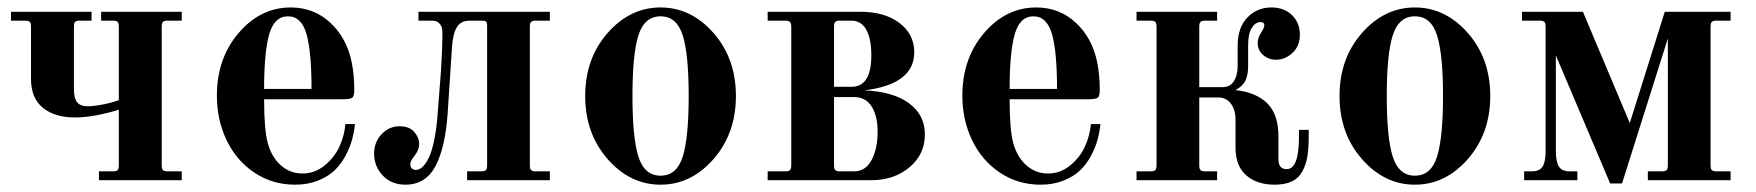

<svg xmlns="http://www.w3.org/2000/svg" viewBox="-20 -488 4755 520"><path d="M9.8 -432.1V-456.1H228V-432.1H195.8Q186.5 -432.1 183.3 -428.7Q180.2 -425.3 180.2 -416V-247.1Q180.2 -221.7 189 -210.9Q197.8 -200.2 217.8 -200.2Q234.4 -200.2 259.8 -205.3Q285.2 -210.4 301.8 -216.8V-416Q301.8 -425.3 298.6 -428.7Q295.4 -432.1 286.1 -432.1H253.9V-456.1H472.2V-432.1H434.1Q424.8 -432.1 421.4 -428.7Q418 -425.3 418 -416V-40Q418 -30.8 421.4 -27.3Q424.8 -23.9 434.1 -23.9H472.2V0H248V-23.9H286.1Q295.4 -23.9 298.6 -27.3Q301.8 -30.8 301.8 -40V-190.9Q233.4 -169.9 183.1 -169.9Q128.4 -169.9 96.2 -196Q64 -222.2 64 -273.9V-416Q64 -425.3 60.5 -428.7Q57.1 -432.1 47.9 -432.1Z M767.6 -467.8Q830.1 -467.8 874.8 -426.3Q919.4 -384.8 932.6 -318.8Q939.5 -285.2 939.5 -244.1Q939.5 -228.5 934.6 -223.9Q929.7 -219.2 908.7 -219.2H695.3Q695.3 -134.8 705.6 -99.1Q716.3 -61.5 741.2 -39.8Q766.1 -18.1 799.3 -18.1Q832.5 -18.1 859.1 -39.8Q885.7 -61.5 899.2 -90.8Q912.6 -120.1 915.5 -151.9H941.4Q939 -129.9 933.3 -109.1Q927.7 -88.4 915.5 -65.7Q903.3 -43 886 -26.4Q868.7 -9.8 841.1 1.2Q813.5 12.2 779.3 12.2Q717.8 12.2 668.9 -20.5Q620.1 -53.2 593.8 -108.2Q567.4 -163.1 567.4 -229Q567.4 -330.1 626.5 -398.9Q685.5 -467.8 767.6 -467.8ZM823.7 -247.1Q823.7 -347.7 810.1 -395.8Q796.4 -443.8 759.8 -443.8Q723.1 -443.8 709.2 -395.5Q695.3 -347.2 695.3 -247.1Z M993.2 -71.8Q993.2 -103 1013.4 -124.5Q1033.7 -146 1062 -146Q1088.9 -146 1102.1 -130.6Q1115.2 -115.2 1115.2 -98.1Q1115.2 -82 1103.3 -67.1Q1091.3 -52.2 1091.3 -43Q1091.3 -35.2 1095.9 -31.5Q1100.6 -27.8 1106.4 -27.8Q1115.2 -27.8 1124 -35.6Q1132.8 -43.5 1141.4 -60.8Q1149.9 -78.1 1156.5 -111.1Q1163.1 -144 1166 -189L1174.3 -295.9Q1178.2 -360.8 1178.2 -393.1Q1178.2 -403.8 1177 -411.1Q1175.8 -418.5 1169.2 -425.3Q1162.6 -432.1 1150.4 -432.1H1113.3V-456.1H1469.2V-432.1H1431.2Q1421.9 -432.1 1418.5 -428.7Q1415 -425.3 1415 -416V-40Q1415 -30.8 1418.5 -27.3Q1421.9 -23.9 1431.2 -23.9H1469.2V0H1245.1V-23.9H1283.2Q1292.5 -23.9 1295.9 -27.3Q1299.3 -30.8 1299.3 -40V-416Q1299.3 -427.2 1296.4 -429.7Q1293.5 -432.1 1283.2 -432.1H1252.4Q1228 -432.1 1217.3 -414.3Q1206.5 -396.5 1204.1 -359.9L1192.4 -181.2Q1186 -88.4 1159.4 -38.1Q1132.8 12.2 1078.1 12.2Q1040 12.2 1016.6 -12.7Q993.2 -37.6 993.2 -71.8Z M1828.9 -392.8Q1812.5 -443.8 1769 -443.8Q1725.6 -443.8 1709.2 -392.8Q1692.9 -341.8 1692.9 -228Q1692.9 -114.3 1709.2 -63.2Q1725.6 -12.2 1769 -12.2Q1812.5 -12.2 1828.9 -63.2Q1845.2 -114.3 1845.2 -228Q1845.2 -341.8 1828.9 -392.8ZM1625.7 -398.7Q1686.5 -467.8 1769 -467.8Q1851.6 -467.8 1912.4 -398.7Q1973.1 -329.6 1973.1 -228Q1973.1 -126.5 1912.4 -57.1Q1851.6 12.2 1769 12.2Q1686.5 12.2 1625.7 -57.1Q1564.9 -126.5 1564.9 -228Q1564.9 -329.6 1625.7 -398.7Z M2238.8 -40Q2238.8 -30.8 2242.2 -27.3Q2245.6 -23.9 2254.9 -23.9H2293Q2324.2 -23.9 2340.6 -54.7Q2356.9 -85.4 2356.9 -130.9Q2356.9 -173.8 2340.8 -199.5Q2324.7 -225.1 2293 -225.1H2238.8ZM2238.8 -252.9H2286.1Q2339.8 -252.9 2339.8 -337.9Q2339.8 -383.8 2325.9 -408Q2312 -432.1 2286.1 -432.1H2254.9Q2245.6 -432.1 2242.2 -428.7Q2238.8 -425.3 2238.8 -416ZM2059.1 0V-23.9H2106.9Q2116.2 -23.9 2119.6 -27.3Q2123 -30.8 2123 -40V-416Q2123 -424.8 2119.4 -428.5Q2115.7 -432.1 2106.9 -432.1H2059.1V-456.1H2310.1Q2376 -456.1 2416 -425.8Q2456.1 -395.5 2456.1 -346.2Q2456.1 -259.8 2320.8 -243.2Q2398.4 -240.2 2441.7 -208.5Q2484.9 -176.8 2484.9 -124Q2484.9 -69.8 2443.1 -34.9Q2401.4 0 2339.8 0Z M2786.6 -467.8Q2849.1 -467.8 2893.8 -426.3Q2938.5 -384.8 2951.7 -318.8Q2958.5 -285.2 2958.5 -244.1Q2958.5 -228.5 2953.6 -223.9Q2948.7 -219.2 2927.7 -219.2H2714.4Q2714.4 -134.8 2724.6 -99.1Q2735.4 -61.5 2760.3 -39.8Q2785.2 -18.1 2818.4 -18.1Q2851.6 -18.1 2878.2 -39.8Q2904.8 -61.5 2918.2 -90.8Q2931.6 -120.1 2934.6 -151.9H2960.4Q2958 -129.9 2952.4 -109.1Q2946.8 -88.4 2934.6 -65.7Q2922.4 -43 2905 -26.4Q2887.7 -9.8 2860.1 1.2Q2832.5 12.2 2798.3 12.2Q2736.8 12.2 2688 -20.5Q2639.2 -53.2 2612.8 -108.2Q2586.4 -163.1 2586.4 -229Q2586.4 -330.1 2645.5 -398.9Q2704.6 -467.8 2786.6 -467.8ZM2842.8 -247.1Q2842.8 -347.7 2829.1 -395.8Q2815.4 -443.8 2778.8 -443.8Q2742.2 -443.8 2728.3 -395.5Q2714.4 -347.2 2714.4 -247.1Z M3524.4 -136.2V-116.2Q3524.4 -84.5 3520.5 -62.5Q3516.6 -40.5 3506.6 -22.7Q3496.6 -4.9 3478 3.7Q3459.5 12.2 3432.1 12.2Q3384.3 12.2 3355.2 -13.2Q3326.2 -38.6 3326.2 -87.9V-163.1Q3326.2 -191.4 3313.2 -207.8Q3300.3 -224.1 3280.3 -224.1H3228V-40Q3228 -30.8 3231.4 -27.3Q3234.9 -23.9 3244.1 -23.9H3276.4V0H3058.1V-23.9H3096.2Q3105.5 -23.9 3108.9 -27.3Q3112.3 -30.8 3112.3 -40V-416Q3112.3 -425.3 3108.9 -428.7Q3105.5 -432.1 3096.2 -432.1H3058.1V-456.1H3276.4V-432.1H3244.1Q3234.9 -432.1 3231.4 -428.7Q3228 -425.3 3228 -416V-252H3291Q3311.5 -252 3321.8 -268.1Q3332 -284.2 3332 -310.1V-363.8Q3332 -413.6 3358.4 -440.7Q3384.8 -467.8 3423.3 -467.8Q3458 -467.8 3479.2 -447Q3500.5 -426.3 3500.5 -394Q3500.5 -363.3 3480.5 -344.7Q3460.4 -326.2 3436 -326.2Q3416 -326.2 3401.1 -338.9Q3386.2 -351.6 3386.2 -372.1Q3386.2 -385.3 3395.3 -399.2Q3404.3 -413.1 3404.3 -418.9Q3404.3 -428.2 3394 -428.2Q3380.4 -428.2 3370.4 -412.8Q3360.4 -397.5 3360.4 -365.2V-310.1Q3360.4 -285.6 3353.3 -270.3Q3346.2 -254.9 3326.2 -244.1Q3382.3 -237.8 3412.4 -208Q3442.4 -178.2 3442.4 -118.2V-57.1Q3442.4 -29.8 3464.4 -29.8Q3498 -29.8 3498 -116.2V-136.2Z M3871.8 -392.8Q3855.5 -443.8 3812 -443.8Q3768.6 -443.8 3752.2 -392.8Q3735.8 -341.8 3735.8 -228Q3735.8 -114.3 3752.2 -63.2Q3768.6 -12.2 3812 -12.2Q3855.5 -12.2 3871.8 -63.2Q3888.2 -114.3 3888.2 -228Q3888.2 -341.8 3871.8 -392.8ZM3668.7 -398.7Q3729.5 -467.8 3812 -467.8Q3894.5 -467.8 3955.3 -398.7Q4016.1 -329.6 4016.1 -228Q4016.1 -126.5 3955.3 -57.1Q3894.5 12.2 3812 12.2Q3729.5 12.2 3668.7 -57.1Q3607.9 -126.5 3607.9 -228Q3607.9 -329.6 3668.7 -398.7Z M4667 -456.1V-432.1H4628.9Q4619.6 -432.1 4616.2 -428.7Q4612.8 -425.3 4612.8 -416V-40Q4612.8 -30.8 4616.2 -27.3Q4619.6 -23.9 4628.9 -23.9H4667V0H4442.9V-23.9H4481Q4490.2 -23.9 4493.7 -27.3Q4497.1 -30.8 4497.1 -40V-383.8L4373 8.8H4340.8L4193.8 -337.9V-78.1Q4193.8 -50.8 4201.7 -37.4Q4209.5 -23.9 4231.9 -23.9H4252V0H4107.9V-23.9H4127.9Q4150.4 -23.9 4158.2 -37.4Q4166 -50.8 4166 -78.1V-416Q4166 -425.3 4162.6 -428.7Q4159.2 -432.1 4149.9 -432.1H4102.1V-456.1H4267.1L4394 -154.8L4488.8 -456.1Z"/></svg>

Font: Flanker Steampunk
Style: Bold
Weight: 700
Designer: Alexey Kryukov, Leonardo Di Lena
Foundry: Alexey Kryukov, Leonardo Di Lena
Version: 1.210